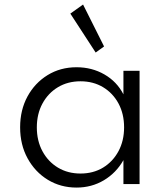

<svg xmlns="http://www.w3.org/2000/svg" viewBox="-20 -832 758 868"><path d="M326 16Q254 16 196.2 -19.2Q138.5 -54.5 104.8 -116Q71 -177.5 71 -256.5Q71 -334.5 104.2 -395.8Q137.5 -457 195.2 -492.5Q253 -528 326 -528Q395.5 -528 452 -495.5Q508.5 -463 538 -405.5V-512H611V0H538V-108Q505 -50 449.5 -17Q394 16 326 16ZM344 -47.5Q401.5 -47.5 445.8 -74.2Q490 -101 515.5 -148.2Q541 -195.5 541 -256Q541 -317 515.8 -364Q490.5 -411 446 -437.8Q401.5 -464.5 344 -464.5Q286.5 -464.5 242 -437.8Q197.5 -411 172 -364Q146.5 -317 146.5 -256Q146.5 -195.5 172 -148.2Q197.5 -101 242 -74.2Q286.5 -47.5 344 -47.5ZM412.5 -594.5 298 -770.5 355.5 -811.5 450.5 -622Z"/></svg>

Font: Spartan Thin
Style: Regular
Weight: 400
Version: Version 1.004